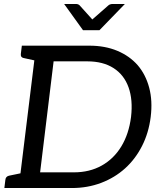

<svg xmlns="http://www.w3.org/2000/svg" viewBox="-20 -947 796 967"><path d="M74 0 162 -717H430Q509 -717 571 -691Q633 -665 674 -618Q714 -571 731.5 -505Q749 -439 739 -358Q729 -278 695.5 -212Q662 -146 610 -99Q558 -52 489.5 -26Q421 0 342 0ZM182 -79H352Q431 -79 492 -113Q553 -147 591 -209.5Q629 -272 640 -358Q650 -444 627.5 -507Q605 -570 552 -604Q499 -638 420 -638H250ZM2 0 7 -41Q8 -50 12.5 -55Q17 -60 25 -62L102 -78L104 0ZM192 -717 171 -639 98 -655Q90 -657 87 -662Q84 -667 85 -676L90 -717ZM609 -927 481 -795H398L303 -927H362Q374 -927 381 -920L445 -849L526 -920Q529 -923 535 -925Q541 -927 547 -927Z"/></svg>

Font: Aleo
Style: Italic
Weight: 400
Italic angle: -7°
Designer: Alessio Laiso
Foundry: Alessio Laiso
Version: Version 2.001;gftools[0.9.29]